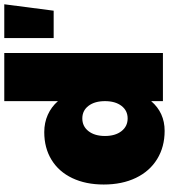

<svg xmlns="http://www.w3.org/2000/svg" viewBox="34 -816 790 898"><g transform="rotate(-90 429.0 -367.0)"><path d="M630 -742V0H405V-55Q351 8 266 8Q191 8 134 -27Q77 -62 46 -126.5Q15 -191 15 -277Q15 -361 45 -424Q75 -487 130.5 -521Q186 -555 260 -555Q304 -555 341 -538.5Q378 -522 405 -491V-742ZM324 -165Q361 -165 383 -194Q405 -223 405 -271Q405 -319 383 -348Q361 -377 324 -377Q287 -377 264.5 -348Q242 -319 242 -271Q242 -223 264.5 -194Q287 -165 324 -165ZM700 -742H858L828 -511H700Z"/></g></svg>

Font: Argentum Sans Black
Style: Regular
Weight: 900
Designer: Julieta Ulanovsky (Modified by Cristiano Sobral)
Foundry: Julieta Ulanovsky
Version: Version 1.000; ttfautohint (v1.5.65-e2d9)